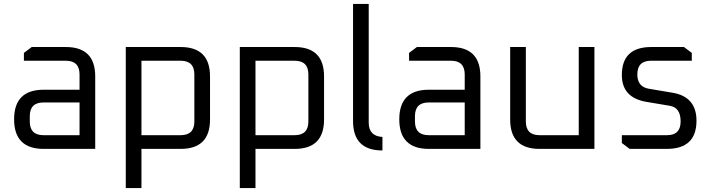

<svg xmlns="http://www.w3.org/2000/svg" viewBox="-20 -760 3634 980"><path d="M203 0Q52 0 52 -151Q52 -302 203 -302H386V-380Q386 -450 316 -450H102V-490L142 -520H316Q466 -520 466 -370V0ZM132 -140Q132 -70 202 -70H386V-237H202Q132 -237 132 -167Z M622 200V-520H902Q1052 -520 1052 -370V-150Q1052 0 902 0H702V200ZM702 -70H902Q972 -70 972 -140V-380Q972 -450 902 -450H702Z M1204 200V-520H1484Q1634 -520 1634 -370V-150Q1634 0 1484 0H1284V200ZM1284 -70H1484Q1554 -70 1554 -140V-380Q1554 -450 1484 -450H1284Z M1782 -142V-740H1862V-134Q1862 -65 1932 -61V8Q1782 8 1782 -142Z M2169 0Q2018 0 2018 -151Q2018 -302 2169 -302H2352V-380Q2352 -450 2282 -450H2068V-490L2108 -520H2282Q2432 -520 2432 -370V0ZM2098 -140Q2098 -70 2168 -70H2352V-237H2168Q2098 -237 2098 -167Z M2584 -150V-520H2664V-140Q2664 -70 2734 -70H2934V-520H3014V0H2734Q2584 0 2584 -150Z M3154 -30V-70H3385Q3454 -70 3454 -140Q3454 -211 3399 -220L3280 -240Q3154 -261 3154 -377Q3154 -520 3304 -520H3471L3511 -490V-450H3303Q3233 -450 3233 -380Q3233 -317 3292 -307L3411 -287Q3535 -267 3535 -144Q3535 0 3383 0H3194Z"/></svg>

Font: Oxanium ExtraLight
Style: Regular
Weight: 400
Version: Version 2.000